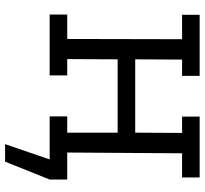

<svg xmlns="http://www.w3.org/2000/svg" viewBox="-45 -584 804 754"><g transform="rotate(90 357.0 -207.0)"><path d="M38 -589H278V-520H214L213 -336H501L502 -520H438V-589H677V-520H582L579 -69H675V0H437V-69H501V-267H213L212 -69H276V0H37V-69H133L134 -520H38ZM546 175 606 0H510V-69H685V0L615 175Z"/></g></svg>

Font: Podkova VF Beta
Style: Regular
Weight: 400
Designer: Ilya Yudin
Foundry: Cyreal (www.cyreal.org)
Version: Version 2.100